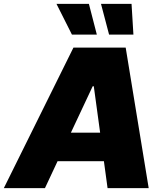

<svg xmlns="http://www.w3.org/2000/svg" viewBox="-54 -974 847 994"><path d="M178.7 0H-34.2L326.2 -727.5H596.7L715.8 0H502.9L483.9 -139.6H244.1ZM425.8 -527.3 313 -287.1H464.4L431.6 -527.3ZM318.4 -794.9 238.3 -954.1H406.2L447.3 -794.9ZM510.7 -794.9 468.8 -954.1H627L636.7 -794.9Z"/></svg>

Font: Inter Tight Black
Style: Italic
Weight: 900
Italic angle: -9.39999°
Designer: Rasmus Andersson
Foundry: rsms
Version: Version 3.004; ttfautohint (v1.8.4.7-5d5b)